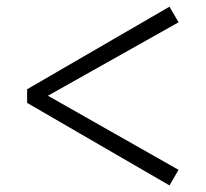

<svg xmlns="http://www.w3.org/2000/svg" viewBox="-20 -650 620 577"><path d="M516.6 -583 124 -362.3 516.6 -139.6 489.3 -92.8 61.5 -340.8V-381.8L489.3 -629.9Z"/></svg>

Font: GenYoMin TW TTF Medium
Style: Regular
Weight: 500
Version: Version 1.300